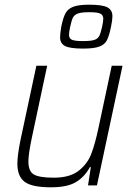

<svg xmlns="http://www.w3.org/2000/svg" viewBox="-20 -790 573 818"><path d="M54 -93Q54 -127 67 -192L135 -510H181L115 -200Q101 -133 101 -102Q101 -60 124.5 -46.5Q148 -33 209 -33Q277 -33 314.5 -62Q352 -91 368.5 -133.5Q385 -176 400 -247L456 -510H502L393 0H355L367 -78H363Q341 -37 304 -14.5Q267 8 197 8Q117 8 85.5 -15Q54 -38 54 -93ZM236 -631Q236 -646 241 -676Q249 -715 259 -733.5Q269 -752 291.5 -761Q314 -770 360 -770Q417 -770 438 -758.5Q459 -747 459 -721Q459 -705 453 -676Q445 -637 435.5 -618.5Q426 -600 403 -591.5Q380 -583 334 -583Q278 -583 257 -594Q236 -605 236 -631ZM415 -676Q420 -699 420 -710Q420 -726 407.5 -732Q395 -738 360 -738Q327 -738 312 -732.5Q297 -727 291 -715.5Q285 -704 279 -676Q274 -653 274 -642Q274 -626 286.5 -620.5Q299 -615 334 -615Q367 -615 382 -620Q397 -625 403 -637Q409 -649 415 -676Z"/></svg>

Font: Saira Semi Condensed ExtraLight
Style: Italic
Weight: 200
Width: 4
Italic angle: -12°
Designer: Hector Gatti with collaboration of the Omnibus-Type team
Foundry: Omnibus-Type
Version: Version 1.001; ttfautohint (v1.8)